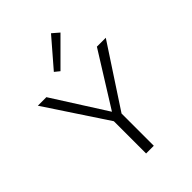

<svg xmlns="http://www.w3.org/2000/svg" viewBox="-257 -1026 1145 1145"><g transform="rotate(-45 315.5 -454.0)"><path d="M270 -708 239 -733 390 -908 433 -871ZM349 -272V0H284V-272L29 -658H101L316 -320L527 -658H602Z"/></g></svg>

Font: Ysabeau SC Semilight
Style: Regular
Weight: 300
Designer: Christian Thalmann (Catharsis Fonts)
Version: Version 0.003